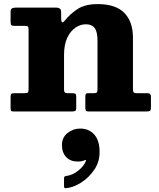

<svg xmlns="http://www.w3.org/2000/svg" viewBox="-20 -558 794 961"><path d="M103 -428.5H54Q40 -428.5 36.5 -432.5Q33 -436.5 33 -450.5V-497.5Q33 -512 40 -516Q47 -520 59.5 -520H261.5Q272 -520 279 -515.2Q286 -510.5 286 -497V-468Q286 -432.5 303.5 -454Q330 -487.5 367.8 -512.5Q405.5 -537.5 469 -537.5Q559 -537.5 602.2 -493.5Q645.5 -449.5 645.5 -369V-113.5Q645.5 -99 649.5 -95.2Q653.5 -91.5 668 -91.5H719Q735.5 -91.5 735.5 -74V-22Q735.5 -6 730.5 -3Q725.5 0 710.5 0H424.5Q412.5 0 409.8 -4.2Q407 -8.5 407 -21V-71Q407 -81 409.2 -86.2Q411.5 -91.5 422 -91.5H447Q460 -91.5 464 -94.8Q468 -98 468 -111V-354.5Q468 -399 453.8 -417.8Q439.5 -436.5 409.5 -436.5Q382.5 -436.5 357.5 -419.5Q332.5 -402.5 316.5 -368.5Q300.5 -334.5 300.5 -283V-111.5Q300.5 -100 304 -95.8Q307.5 -91.5 319.5 -91.5H342Q353.5 -91.5 357.5 -88.5Q361.5 -85.5 361.5 -73.5V-17.5Q361.5 -5.5 356 -2.8Q350.5 0 339.5 0H48.5Q37.5 0 35.2 -4Q33 -8 33 -19.5V-72Q33 -84.5 36.5 -88Q40 -91.5 52.5 -91.5H100Q114 -91.5 118.5 -94.2Q123 -97 123 -110.5V-409.5Q123 -422 119.2 -425.2Q115.5 -428.5 103 -428.5ZM290 168Q290 130.5 317.8 108Q345.5 85.5 381.5 85.5Q424.5 85.5 451.5 115Q478.5 144.5 478.5 204Q478.5 252 452.2 291Q426 330 387.8 354.8Q349.5 379.5 313.5 383.5Q306 384.5 303.2 382.8Q300.5 381 300.5 372.5V333Q300.5 324.5 310.5 323Q344 319 373 295Q402 271 410 247Q412 239.5 403.5 244Q390.5 250.5 368 250.5Q332.5 250.5 311.2 228Q290 205.5 290 168Z"/></svg>

Font: Besley* Heavy
Style: Regular
Weight: 800
Designer: Owen Earl
Foundry: indestructible type*
Version: Version 3.000; ttfautohint (v1.8.3)